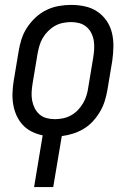

<svg xmlns="http://www.w3.org/2000/svg" viewBox="-20 -548 540 783"><path d="M119 215 154 4Q130 -1 109 -11.5Q88 -22 72.5 -39Q57 -56 47.5 -77Q38 -98 34 -121.5Q30 -145 31 -170Q32 -195 36 -219L56 -339Q60 -364 68 -389Q76 -414 91 -436.5Q106 -459 126 -477.5Q146 -496 170 -507.5Q194 -519 219.5 -523.5Q245 -528 270 -528Q299 -528 326.5 -522Q354 -516 376.5 -501Q399 -486 414.5 -463.5Q430 -441 436.5 -414Q443 -387 442.5 -358.5Q442 -330 438 -301L418 -181Q414 -158 407 -135.5Q400 -113 387.5 -92Q375 -71 358.5 -53Q342 -35 321 -22.5Q300 -10 277.5 -3Q255 4 232 7L197 215ZM204 -62Q220 -62 237 -65.5Q254 -69 269.5 -77.5Q285 -86 297.5 -99Q310 -112 319 -127.5Q328 -143 333 -159.5Q338 -176 340 -192L360 -312Q363 -330 364 -347.5Q365 -365 362.5 -381.5Q360 -398 352.5 -413Q345 -428 332.5 -438.5Q320 -449 304 -453.5Q288 -458 270 -458Q254 -458 236.5 -454.5Q219 -451 204 -442.5Q189 -434 176 -421Q163 -408 154 -392.5Q145 -377 140.5 -360.5Q136 -344 133 -328L113 -208Q110 -190 109 -172.5Q108 -155 111 -138.5Q114 -122 121.5 -107Q129 -92 141 -81.5Q153 -71 169.5 -66.5Q186 -62 204 -62Z"/></svg>

Font: Iosevka Term Curly Oblique
Style: Regular
Weight: 400
Italic angle: -9°
Designer: Belleve Invis
Foundry: Belleve Invis
Version: Version 32.3.0